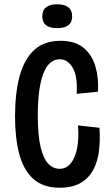

<svg xmlns="http://www.w3.org/2000/svg" viewBox="-20 -862 521 894"><path d="M258 12Q180 12 134.5 -29.5Q89 -71 69.5 -145.5Q50 -220 50 -319Q50 -429 71.5 -508Q93 -587 139.5 -629.5Q186 -672 262 -672Q330 -672 369.5 -639Q409 -606 424.5 -552Q440 -498 436 -435L337 -425Q342 -506 319 -546Q296 -586 258 -586Q207 -586 181.5 -518.5Q156 -451 156 -325Q156 -232 169 -177.5Q182 -123 205 -99.5Q228 -76 257 -76Q289 -76 310 -102Q331 -128 339.5 -174Q348 -220 343 -278L443 -267Q447 -211 441 -160.5Q435 -110 414 -71Q393 -32 355 -10Q317 12 258 12ZM246 -731Q177 -731 177 -786Q177 -842 246 -842Q316 -842 316 -786Q316 -731 246 -731Z"/></svg>

Font: Bricolage Grotesque 10pt Condensed Medium
Style: Regular
Weight: 500
Width: 3
Designer: Mathieu Triay
Foundry: Atelier Triay
Version: Version 1.000; ttfautohint (v1.8.4.7-5d5b);gftools[0.9.32]